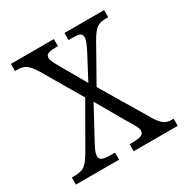

<svg xmlns="http://www.w3.org/2000/svg" viewBox="-130 -643 724 751"><g transform="rotate(-30 232.0 -268.0)"><path d="M2 0H197V-32H175C140 -32 129 -39 129 -55C129 -72 140 -90 153 -115L224 -246L296 -121C319 -84 328 -69 328 -56C328 -40 316 -32 280 -32H263V0H462V-32H453C427 -32 411 -41 387 -82L263 -290L352 -448C381 -498 395 -504 432 -504H439V-536H260V-504H277C308 -504 320 -500 320 -482C320 -468 311 -449 297 -422L243 -320L180 -430C166 -455 157 -470 157 -482C157 -495 163 -504 201 -504H212V-536H18V-504H29C60 -504 76 -493 100 -454L204 -277L96 -89C67 -40 53 -32 12 -32H2Z"/></g></svg>

Font: Noto Serif Devanagari Condensed Light
Style: Regular
Weight: 300
Width: 3
Designer: Universal Thirst, Indian Type Foundry and the Monotype Design Team
Foundry: Monotype Imaging Inc.
Version: Version 2.004